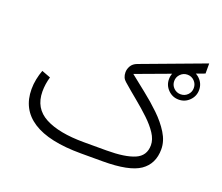

<svg xmlns="http://www.w3.org/2000/svg" viewBox="-110 -815 1131 976"><g transform="rotate(20 455.5 -326.5)"><path d="M701.7 -508.3Q701.7 -542 725.6 -565.9Q749.5 -589.8 783.2 -589.8Q816.9 -589.8 840.8 -565.9Q864.7 -542 864.7 -508.3Q864.7 -474.6 840.8 -450.7Q816.9 -426.8 783.2 -426.8Q749.5 -426.8 725.6 -450.7Q701.7 -474.6 701.7 -508.3ZM730 -508.3Q730 -486.3 745.6 -470.9Q761.2 -455.6 783.2 -455.6Q805.2 -455.6 820.6 -470.9Q835.9 -486.3 835.9 -508.3Q835.9 -530.3 820.6 -545.9Q805.2 -561.5 783.2 -561.5Q761.2 -561.5 745.6 -545.9Q730 -530.3 730 -508.3ZM527.3 -58.6Q627 -58.6 678.7 -80.8Q730.5 -103 730.5 -160.6Q730.5 -191.4 709.5 -223.4Q688.5 -255.4 654.5 -287.6Q620.6 -319.8 580.3 -352.8Q540 -385.7 502 -418.9Q481.9 -435.5 481.9 -465.3Q481.9 -482.9 491.7 -499.8Q501.5 -516.6 523.4 -524.9L866.7 -652.8V-598.1L522.5 -470.7Q560.5 -439.9 606.2 -404.1Q651.9 -368.2 693.1 -328.4Q734.4 -288.6 760.7 -245.8Q787.1 -203.1 787.1 -159.2Q787.1 -80.1 728.8 -40Q670.4 0 527.8 0H410.2Q236.8 0 149.7 -56.4Q62.5 -112.8 62.5 -221.7Q62.5 -249 67.9 -275.6Q73.2 -302.2 82.5 -327.1L130.4 -309.1Q118.7 -269.5 118.7 -229Q119.1 -138.7 194.6 -98.6Q270 -58.6 405.3 -58.6Z"/></g></svg>

Font: Vazir Thin FD-WOL
Style: Thin-FD-WOL
Weight: 100
Designer: Saber Rastikerdar
Foundry: Saber Rastikerdar
Version: Version 30.1.0